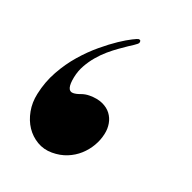

<svg xmlns="http://www.w3.org/2000/svg" viewBox="-83 -523 578 577"><g transform="rotate(20 205.5 -234.0)"><path d="M268.6 -136.2Q264.2 -115.2 252.9 -95.9Q241.7 -76.7 225.1 -61.8Q208.5 -46.9 186.8 -38.1Q165 -29.3 138.7 -29.3Q112.3 -29.3 90.8 -42Q69.3 -54.7 55.4 -75.4Q41.5 -96.2 36.4 -123.5Q31.2 -150.9 37.6 -180.2Q46.4 -221.7 66.2 -257.1Q85.9 -292.5 110.8 -321Q135.7 -349.6 162.4 -371.8Q189 -394 211.4 -408.9Q233.9 -423.8 249.3 -431.4Q264.6 -439 267.1 -439Q272.5 -439 273.4 -436.3Q274.4 -433.6 273.9 -431.2Q273.4 -428.2 270.3 -425.3Q267.1 -422.4 260.7 -418.2Q254.4 -414.1 244.6 -407.7Q234.9 -401.4 220.7 -391.1Q206.1 -380.9 190.9 -367.9Q175.8 -355 162.4 -339.1Q148.9 -323.2 138.7 -304.9Q128.4 -286.6 124 -265.1Q114.7 -219.2 137.2 -219.2Q147 -219.2 159.9 -224.1Q172.9 -229 187 -229Q211.9 -229 229.2 -221.2Q246.6 -213.4 256.6 -200.2Q266.6 -187 269.5 -170.4Q272.5 -153.8 268.6 -136.2Z"/></g></svg>

Font: XB Zar
Style: Bold Italic
Weight: 700
Italic angle: -12°
Designer: Behnam
Foundry: Irmug
Version: Version 8.005 2009